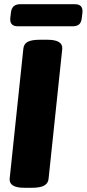

<svg xmlns="http://www.w3.org/2000/svg" viewBox="-20 -891 412 913"><path d="M96 2Q22 2 26 -42L91 -659Q93 -682 111.5 -692Q130 -702 170 -702H205Q280 -702 276 -658L211 -41Q209 -19 190 -8.5Q171 2 131 2ZM65 -766Q25 -766 29 -806L32 -831Q36 -871 76 -871H336Q376 -871 372 -831L369 -806Q367 -785 356.5 -775.5Q346 -766 325 -766Z"/></svg>

Font: Asap Black
Style: Italic
Weight: 900
Italic angle: -6°
Designer: Pablo Cosgaya
Foundry: Omnibus-Type
Version: Version 3.001